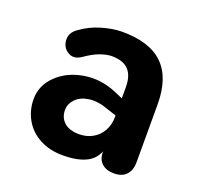

<svg xmlns="http://www.w3.org/2000/svg" viewBox="-97 -607 744 722"><g transform="rotate(20 275.5 -246.5)"><path d="M48.3 -151.6Q48.3 -206.4 90.3 -246.9Q132.3 -287.4 197.4 -297.9Q262.5 -308.4 326.4 -281L374.8 -260.1L374.8 -193.3L323.8 -210Q278.7 -226.7 244.5 -221.6Q210.3 -216.5 191.7 -196.9Q173.2 -177.4 173.2 -153.3Q173.2 -122.3 194.2 -103.8Q215.3 -85.2 253.6 -85.2Q283.1 -85.2 307.2 -98.5Q331.3 -111.8 345.1 -136.5Q359 -161.3 359 -192.4V-312Q359 -357.9 337 -380.7Q314.9 -403.4 269.8 -403.4Q250.3 -403.4 223.9 -394Q197.5 -384.5 166.9 -362.9Q138.1 -342.9 113.9 -357.2Q89.6 -371.6 87.5 -401.1Q85.5 -430.7 113.9 -450.3Q150.7 -477.3 194.6 -489.9Q238.5 -502.6 272.9 -502.8Q383.8 -503.8 438.6 -451.3Q493.4 -398.8 493.4 -291.9V-59.4Q493.4 -28.1 476.5 -9.9Q459.7 8.4 428 8.4Q396.9 8.4 379.1 -7.3Q361.2 -23 361.2 -53.3V-84.6L368.6 -80.3Q358.6 -31 322.5 -10.3Q286.5 10.4 222.9 10.4Q170.3 10.4 130.3 -11.1Q90.4 -32.6 69.4 -69.7Q48.3 -106.8 48.3 -151.6Z"/></g></svg>

Font: SN Pro Thin
Style: Regular
Weight: 200
Designer: Tobias Whetton
Foundry: Supernotes
Version: Version 1.003;Glyphs 3.3 (3324)